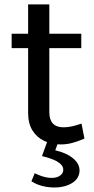

<svg xmlns="http://www.w3.org/2000/svg" viewBox="-20 -644 430 874"><path d="M33 0ZM108 -425H33V-490.5H108V-624H204.5V-490.5H350V-425H204.5V-133.5Q204.5 -64.5 269.5 -64.5Q288.5 -64.5 307.5 -68.8Q326.5 -73 351 -81.5L364.5 -13Q337.5 -1.5 311.2 6Q285 13.5 256.5 13.5Q215 13.5 181.2 -2.5Q147.5 -18.5 127.8 -50.2Q108 -82 108 -130.5ZM231.5 40Q261.5 47.5 283.5 58Q314 73.5 328.8 93.2Q343.5 113 342 136Q339.5 165.5 316.8 183.2Q294 201 260 206.8Q226 212.5 189.2 206.2Q152.5 200 123 181.5L138 144.5Q174.5 162.5 203 165.2Q231.5 168 249 158.2Q266.5 148.5 268 131Q269 115 255.8 102.8Q242.5 90.5 220 81.5Q197.5 72.5 171 66.5L208.5 -36L257.5 -30.5Z"/></svg>

Font: Betinya Sans Medium
Style: Regular
Weight: 500
Designer: Jonathan Pinhorn
Version: Version 2.001;December 9, 2019;FontCreator 12.0.0.2547 64-bi